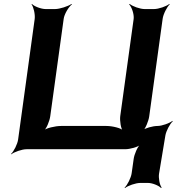

<svg xmlns="http://www.w3.org/2000/svg" viewBox="-20 -757 896 974"><path d="M156 -661 72 -50C69 -26 50 11 36 24L37 26C52 14 91 0 115 0H615C639 0 680 -11 694 -24L693 -26C678 -14 661 26 658 50L648 121C645 145 626 182 612 195L614 197C629 185 668 171 692 171H731C753 171 787 185 797 197L800 194C790 182 783 145 787 123L819 -70C823 -93 842 -129 856 -141L855 -144C840 -132 802 -118 779 -118C756 -118 715 -107 701 -95L704 -92C718 -104 734 -144 737 -167L805 -661C808 -685 827 -722 841 -735L839 -737C824 -725 785 -711 761 -711H714C690 -711 652 -725 638 -737L635 -735C648 -722 661 -685 658 -661L590 -168C587 -144 593 -104 604 -92L606 -94C596 -107 550 -118 520 -118H290C260 -118 213 -107 199 -94L201 -92C216 -104 232 -144 235 -168L303 -661C306 -685 328 -722 345 -735L343 -737C325 -725 283 -711 259 -711H212C188 -711 153 -725 142 -737L140 -735C150 -722 159 -685 156 -661Z"/></svg>

Font: Asimov
Style: EdgeWideIt
Weight: 500
Designer: Google
Version: Version 2.000980: 2014